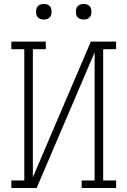

<svg xmlns="http://www.w3.org/2000/svg" viewBox="-20 -944 640 964"><path d="M37 0V-38H102V-697H37V-735H210V-697H145V-54L436 -735H563V-697H498V-38H563V0H390V-38H455V-681L164 0ZM400 -846Q392 -846 384.5 -848Q377 -850 371 -856Q365 -862 363 -869.5Q361 -877 361 -885Q361 -893 363 -900.5Q365 -908 371 -914Q377 -920 384.5 -922Q392 -924 400 -924Q408 -924 415.5 -922Q423 -920 429 -914Q435 -908 437 -900.5Q439 -893 439 -885Q439 -877 437 -869.5Q435 -862 429 -856Q423 -850 415.5 -848Q408 -846 400 -846ZM200 -846Q192 -846 184.5 -848Q177 -850 171 -856Q165 -862 163 -869.5Q161 -877 161 -885Q161 -893 163 -900.5Q165 -908 171 -914Q177 -920 184.5 -922Q192 -924 200 -924Q208 -924 215.5 -922Q223 -920 229 -914Q235 -908 237 -900.5Q239 -893 239 -885Q239 -877 237 -869.5Q235 -862 229 -856Q223 -850 215.5 -848Q208 -846 200 -846Z"/></svg>

Font: Iosevka Curly Slab XLtEx
Style: Regular
Weight: 200
Width: 7
Monospace: yes
Designer: Belleve Invis
Foundry: Belleve Invis
Version: Version 11.1.0; ttfautohint (v1.8.3)